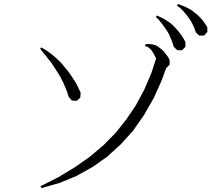

<svg xmlns="http://www.w3.org/2000/svg" viewBox="-20 -933 1056 959"><path d="M186.5 5.9 182.6 -2.9 271.5 -47.9 352.5 -96.7 427.7 -149.4 496.1 -207 557.6 -269.5 611.3 -336.9 659.2 -408.2 700.2 -484.4 735.4 -566.4 759.8 -640.6 749 -662.1 743.2 -671.9 738.3 -679.7 731.4 -687.5 723.6 -694.3 714.8 -700.2 705.1 -702.1V-710.9L716.8 -712.9H729.5L743.2 -710.9L756.8 -707L769.5 -700.2L782.2 -690.4L794.9 -679.7L805.7 -666L817.4 -651.4L827.1 -633.8V-610.4L810.5 -592.8H809.6L789.1 -535.2L748 -443.4L699.2 -358.4L645.5 -281.2L584 -212.9L516.6 -151.4L443.4 -99.6L363.3 -54.7L278.3 -19.5L188.5 5.9ZM305.7 -498 294.9 -522.5 282.2 -546.9 268.6 -570.3 237.3 -618.2 180.7 -689.5 186.5 -696.3 213.9 -679.7 239.3 -661.1 262.7 -640.6 285.2 -619.1 323.2 -573.2 356.4 -523.4 370.1 -497.1 382.8 -469.7 380.9 -445.3 363.3 -429.7 338.9 -430.7 323.2 -449.2 315.4 -473.6ZM836.9 -732.4 830.1 -748 823.2 -763.7 814.5 -778.3 794.9 -806.6 772.5 -835 758.8 -847.7 763.7 -855.5 798.8 -838.9 815.4 -828.1 831.1 -817.4 845.7 -804.7 859.4 -790 873 -774.4 884.8 -758.8 896.5 -741.2 906.2 -722.7V-699.2L888.7 -681.6L865.2 -682.6L847.7 -699.2L842.8 -715.8ZM947.3 -800.8 933.6 -828.1 915 -854.5 892.6 -880.9 878.9 -893.6 864.3 -905.3 869.1 -913.1 904.3 -899.4 921.9 -890.6 938.5 -880.9 953.1 -869.1 967.8 -857.4 981.4 -843.8 994.1 -829.1 1004.9 -813.5 1015.6 -796.9V-773.4L1000 -755.9L975.6 -754.9L958 -771.5L953.1 -786.1Z"/></svg>

Font: Kurinto Seri
Style: Regular
Weight: 400
Designer: Kurinto was developed by Clint Goss from a range of fonts that are compatible with the SIL Open Font License Version 1.1
Foundry: Clinton F. Goss
Version: Version 2.196; July 25, 2020